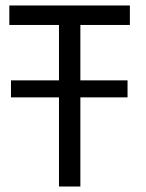

<svg xmlns="http://www.w3.org/2000/svg" viewBox="-20 -680 532 700"><path d="M20 -387H195V-589H14V-660H453.5V-589H273V-387H445V-325H273V0H195V-325H20Z"/></svg>

Font: League Spartan
Style: Regular
Weight: 350
Foundry: The League of Moveable Type
Version: Version 2.002